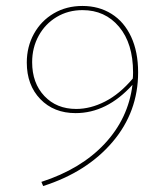

<svg xmlns="http://www.w3.org/2000/svg" viewBox="-20 -430 540 645"><path d="M444 -187Q444 -54 358 47Q272 148 125 195L119 181Q252 138 331.5 53Q411 -32 425 -145Q339 -50 234 -50Q161 -50 115.5 -97Q70 -144 70 -220Q70 -273 94 -316.5Q118 -360 160.5 -385Q203 -410 257 -410Q312 -410 354.5 -383.5Q397 -357 420.5 -306.5Q444 -256 444 -187ZM426 -166Q427 -173 427 -187Q427 -284 380 -340Q333 -396 257 -396Q209 -396 170.5 -373Q132 -350 110 -310Q88 -270 88 -221Q88 -151 129 -107.5Q170 -64 236 -64Q284 -64 333 -89Q382 -114 426 -166Z"/></svg>

Font: Ysabeau Thin
Style: Regular
Weight: 200
Designer: Christian Thalmann (Catharsis Fonts)
Version: Version 0.003